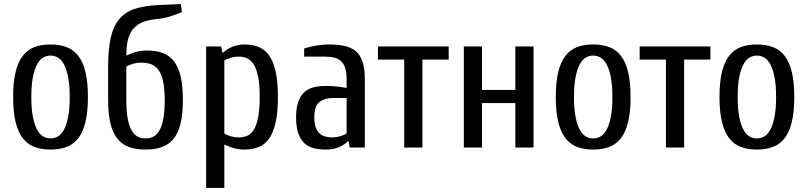

<svg xmlns="http://www.w3.org/2000/svg" viewBox="-20 -730 3995 950"><path d="M325 -250Q325 -310 317 -349.5Q309 -389 296 -412.5Q283 -436 266 -445.5Q249 -455 230 -455Q211 -455 194 -445.5Q177 -436 164 -412.5Q151 -389 143 -349.5Q135 -310 135 -250Q135 -190 143 -150.5Q151 -111 164 -87.5Q177 -64 194 -54.5Q211 -45 230 -45Q249 -45 266 -54.5Q283 -64 296 -87.5Q309 -111 317 -150.5Q325 -190 325 -250ZM415 -250Q415 -177 403 -127Q391 -77 367.5 -46.5Q344 -16 309.5 -3Q275 10 230 10Q185 10 150.5 -3Q116 -16 92.5 -46.5Q69 -77 57 -127Q45 -177 45 -250Q45 -323 57 -373Q69 -423 92.5 -453.5Q116 -484 150.5 -497Q185 -510 230 -510Q275 -510 309.5 -497Q344 -484 367.5 -453.5Q391 -423 403 -373Q415 -323 415 -250Z M605 -455Q628 -466 652 -473Q676 -480 710 -480Q753 -480 786 -467.5Q819 -455 841 -426.5Q863 -398 874 -351Q885 -304 885 -235Q885 -166 873.5 -119Q862 -72 839 -43.5Q816 -15 781.5 -2.5Q747 10 700 10Q653 10 618.5 -2.5Q584 -15 561 -43.5Q538 -72 526.5 -119Q515 -166 515 -235V-400Q515 -486 528 -543.5Q541 -601 570.5 -636Q600 -671 648 -686.5Q696 -702 765 -705L875 -710L880 -670Q854 -659 823 -649Q792 -639 750 -635Q712 -631 685 -620Q658 -609 640 -588Q622 -567 613.5 -534.5Q605 -502 605 -455ZM605 -235Q605 -179 612 -142Q619 -105 632 -83.5Q645 -62 662 -53.5Q679 -45 700 -45Q721 -45 738 -53.5Q755 -62 768 -83.5Q781 -105 788 -142Q795 -179 795 -235Q795 -289 787.5 -325Q780 -361 765.5 -382Q751 -403 729.5 -411.5Q708 -420 680 -420Q657 -420 636.5 -414Q616 -408 605 -400Z M1085 -470Q1104 -489 1132 -499.5Q1160 -510 1190 -510Q1229 -510 1260 -497.5Q1291 -485 1312 -455Q1333 -425 1344 -375Q1355 -325 1355 -250Q1355 -175 1344 -125Q1333 -75 1312 -45Q1291 -15 1260 -2.5Q1229 10 1190 10Q1160 10 1136.5 3Q1113 -4 1090 -15V200H1000V-500H1075L1080 -470ZM1090 -70Q1101 -62 1121 -56Q1141 -50 1160 -50Q1184 -50 1203.5 -58.5Q1223 -67 1236.5 -89.5Q1250 -112 1257.5 -151Q1265 -190 1265 -250Q1265 -310 1257.5 -348.5Q1250 -387 1236.5 -409.5Q1223 -432 1203.5 -441Q1184 -450 1160 -450Q1141 -450 1121 -444Q1101 -438 1090 -430Z M1695 -245H1625Q1587 -245 1561 -225.5Q1535 -206 1535 -150Q1535 -120 1542 -100.5Q1549 -81 1561 -70Q1573 -59 1589.5 -54.5Q1606 -50 1625 -50Q1644 -50 1664 -56Q1684 -62 1695 -70ZM1595 10Q1561 10 1533.5 3.5Q1506 -3 1486.5 -21Q1467 -39 1456 -70Q1445 -101 1445 -150Q1445 -197 1456 -227Q1467 -257 1486.5 -274.5Q1506 -292 1533.5 -298.5Q1561 -305 1595 -305Q1618 -305 1645 -302Q1672 -299 1695 -295V-340Q1695 -374 1687.5 -395.5Q1680 -417 1666 -429Q1652 -441 1631.5 -445.5Q1611 -450 1585 -450H1485V-490Q1508 -498 1541.5 -504Q1575 -510 1605 -510Q1650 -510 1683.5 -503Q1717 -496 1739.5 -477.5Q1762 -459 1773.5 -425.5Q1785 -392 1785 -340V0H1710L1705 -30H1700Q1681 -11 1653 -0.5Q1625 10 1595 10Z M2200 -500V-435H2070V0H1980V-435H1850V-500Z M2365 0H2275V-500H2365V-285H2530V-500H2620V0H2530V-220H2365Z M3010 -250Q3010 -310 3002 -349.5Q2994 -389 2981 -412.5Q2968 -436 2951 -445.5Q2934 -455 2915 -455Q2896 -455 2879 -445.5Q2862 -436 2849 -412.5Q2836 -389 2828 -349.5Q2820 -310 2820 -250Q2820 -190 2828 -150.5Q2836 -111 2849 -87.5Q2862 -64 2879 -54.5Q2896 -45 2915 -45Q2934 -45 2951 -54.5Q2968 -64 2981 -87.5Q2994 -111 3002 -150.5Q3010 -190 3010 -250ZM3100 -250Q3100 -177 3088 -127Q3076 -77 3052.5 -46.5Q3029 -16 2994.5 -3Q2960 10 2915 10Q2870 10 2835.5 -3Q2801 -16 2777.5 -46.5Q2754 -77 2742 -127Q2730 -177 2730 -250Q2730 -323 2742 -373Q2754 -423 2777.5 -453.5Q2801 -484 2835.5 -497Q2870 -510 2915 -510Q2960 -510 2994.5 -497Q3029 -484 3052.5 -453.5Q3076 -423 3088 -373Q3100 -323 3100 -250Z M3495 -500V-435H3365V0H3275V-435H3145V-500Z M3820 -250Q3820 -310 3812 -349.5Q3804 -389 3791 -412.5Q3778 -436 3761 -445.5Q3744 -455 3725 -455Q3706 -455 3689 -445.5Q3672 -436 3659 -412.5Q3646 -389 3638 -349.5Q3630 -310 3630 -250Q3630 -190 3638 -150.5Q3646 -111 3659 -87.5Q3672 -64 3689 -54.5Q3706 -45 3725 -45Q3744 -45 3761 -54.5Q3778 -64 3791 -87.5Q3804 -111 3812 -150.5Q3820 -190 3820 -250ZM3910 -250Q3910 -177 3898 -127Q3886 -77 3862.5 -46.5Q3839 -16 3804.5 -3Q3770 10 3725 10Q3680 10 3645.5 -3Q3611 -16 3587.5 -46.5Q3564 -77 3552 -127Q3540 -177 3540 -250Q3540 -323 3552 -373Q3564 -423 3587.5 -453.5Q3611 -484 3645.5 -497Q3680 -510 3725 -510Q3770 -510 3804.5 -497Q3839 -484 3862.5 -453.5Q3886 -423 3898 -373Q3910 -323 3910 -250Z"/></svg>

Font: Cuprum
Style: Regular
Weight: 400
Designer: Jovanny Lemonad
Foundry: Jovanny Lemonad
Version: Version 1.002